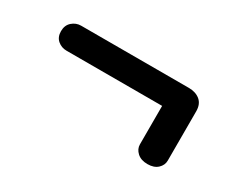

<svg xmlns="http://www.w3.org/2000/svg" viewBox="-52 -584 677 560"><g transform="rotate(30 286.0 -304.5)"><path d="M53 -388Q53 -408 66 -419.5Q79 -431 96 -431H458.5Q482 -431 496.8 -418.8Q511.5 -406.5 511.5 -382.5V-216.5Q511.5 -201 499.2 -189.5Q487 -178 465 -178Q443 -178 430.2 -189.8Q417.5 -201.5 417.5 -217V-346.5H95.5Q78.5 -346.5 65.8 -357.2Q53 -368 53 -388Z"/></g></svg>

Font: Fraunces 9pt S000 Black
Style: Regular
Weight: 900
Version: Version 1.000; ttfautohint (v1.8.3)